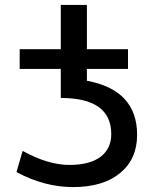

<svg xmlns="http://www.w3.org/2000/svg" viewBox="-20 -750 634 780"><path d="M60 -470V-550H227V-730H333V-550H500V-470H333V-422Q537 -384 537 -202Q537 -104 468 -47Q399 10 277 10Q160 10 47 -51L72 -137Q175 -80 262 -80Q345 -80 388.5 -113Q432 -146 432 -205Q432 -352 227 -352V-470Z"/></svg>

Font: Mplus 1p Medium
Style: Regular
Weight: 500
Version: Version 1.061